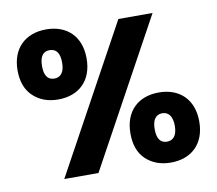

<svg xmlns="http://www.w3.org/2000/svg" viewBox="-80 -808 1029 912"><g transform="rotate(-10 435.0 -352.0)"><path d="M160 0H325L710 -704H545ZM78 -421C109 -392 149 -377 198 -377C297 -377 364 -438 364 -546C364 -654 297 -715 198 -715C99 -715 31 -654 31 -546C31 -492 47 -450 78 -421ZM553 -33C584 -4 624 11 673 11C772 11 839 -50 839 -158C839 -266 772 -327 673 -327C574 -327 507 -266 507 -158C507 -104 522 -62 553 -33ZM197 -615C230 -615 246 -592 246 -546C246 -501 228 -478 197 -478C165 -478 149 -501 149 -546C149 -592 165 -615 197 -615ZM637 -210C645 -221 657 -227 672 -227C703 -227 721 -203 721 -158C721 -113 703 -90 672 -90C640 -90 624 -113 624 -158C624 -181 628 -199 637 -210Z"/></g></svg>

Font: Poppins
Style: Bold
Weight: 700
Designer: Ninad Kale (Devanagari), Jonny Pinhorn (Latin)
Foundry: Indian Type Foundry
Version: 4.004